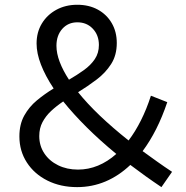

<svg xmlns="http://www.w3.org/2000/svg" viewBox="-20 -767 775 802"><path d="M698.7 -49.3 654.3 14.6Q620.1 -8.3 587.4 -31.7Q554.7 -55.2 524.4 -78.1Q476.6 -32.7 420.7 -9Q364.7 14.6 302.2 14.6Q232.9 14.6 178.2 -12.7Q123.5 -40 92.3 -88.1Q61 -136.2 61 -197.3Q61 -247.6 81.3 -284.2Q101.6 -320.8 134.3 -347.9Q167 -375 204.1 -397.5Q169.4 -449.7 151.1 -497.1Q132.8 -544.4 132.8 -585.4Q132.8 -632.3 154.8 -668.7Q176.8 -705.1 215.3 -726.1Q253.9 -747.1 302.7 -747.1Q351.6 -747.1 388.7 -726.8Q425.8 -706.5 446.8 -670.4Q467.8 -634.3 467.8 -587.4Q467.8 -536.1 444.1 -499.3Q420.4 -462.4 383.5 -434.6Q346.7 -406.7 306.2 -381.8Q344.2 -334.5 397.2 -283.9Q450.2 -233.4 517.1 -180.2Q544.9 -216.8 568.6 -263.9Q592.3 -311 610.4 -367.2L678.7 -340.3Q658.2 -279.3 632.3 -228Q606.4 -176.8 575.7 -135.7Q604.5 -114.7 635.3 -92.8Q666 -70.8 698.7 -49.3ZM268.1 -434.1Q301.8 -453.6 330.3 -474.1Q358.9 -494.6 376 -520Q393.1 -545.4 393.1 -579.1Q393.1 -620.1 367.7 -647Q342.3 -673.8 303.2 -673.8Q264.6 -673.8 240.2 -646.5Q215.8 -619.1 215.8 -575.7Q215.8 -544.4 229.2 -508.8Q242.7 -473.1 268.1 -434.1ZM244.1 -343.3Q216.3 -324.7 193.6 -303.5Q170.9 -282.2 157.5 -256.8Q144 -231.4 144 -198.7Q144 -158.2 165 -126.5Q186 -94.7 222.7 -76.7Q259.3 -58.6 305.7 -58.6Q349.1 -58.6 389.4 -75.2Q429.7 -91.8 465.8 -124Q397.5 -180.2 341.8 -235.6Q286.1 -291 244.1 -343.3Z"/></svg>

Font: Kumbh Sans
Style: Regular
Weight: 400
Version: Version 1.005